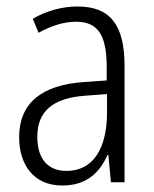

<svg xmlns="http://www.w3.org/2000/svg" viewBox="-20 -562 475 592"><path d="M219 -542C170 -542 122 -528 81 -504L99 -461C141 -484 179 -495 214 -495C280 -495 309 -457 309 -355V-314L238 -309C110 -300 39 -245 39 -139C39 -55 83 10 172 10C248 10 287 -30 312 -85H314L322 0H364V-359C364 -485 320 -542 219 -542ZM244 -267 310 -272V-216C310 -105 268 -35 185 -35C129 -35 95 -71 95 -140C95 -219 143 -260 244 -267Z"/></svg>

Font: Noto Sans Thai Cond Light
Style: Regular
Weight: 300
Width: 3
Designer: Monotype Design Team
Foundry: Monotype Imaging Inc.
Version: Version 2.002